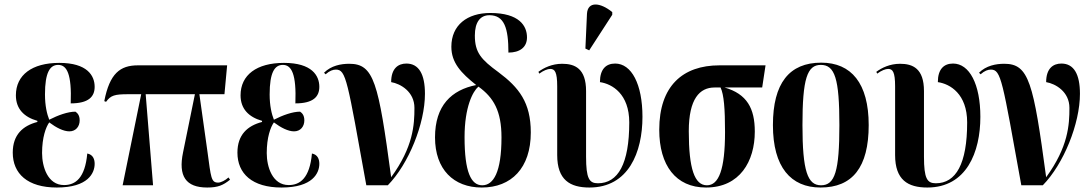

<svg xmlns="http://www.w3.org/2000/svg" viewBox="-20 -828 4879 858"><path d="M234 10C374 10 403 -55 403 -96C403 -116 396 -137 370 -142C360 -32 317 -1 266 -1C193 -1 168 -83 168 -144C168 -214 185 -260 200 -281C232 -257 264 -241 290 -241C319 -241 336 -263 336 -290C336 -313 326 -323 317 -329C283 -329 239 -313 200 -293C190 -318 181 -355 181 -406C181 -504 203 -538 240 -538C279 -538 301 -497 296 -366C376 -366 403 -396 403 -440C403 -490 370 -547 245 -547C123 -547 51 -493 51 -402C51 -342 87 -305 147 -288V-283C82 -266 37 -226 37 -146C37 -52 103 10 234 10Z M528 0H664L631 -407H851L798 -147C776 -41 810 10 906 10C954 10 977 0 1008 -25L1001 -35C987 -22 967 -12 955 -12C923 -12 923 -34 907 -151L871 -407H983L995 -536H596C517 -536 470 -500 446 -376L454 -373C475 -402 492 -407 554 -407H611Z M1238 10C1378 10 1407 -55 1407 -96C1407 -116 1400 -137 1374 -142C1364 -32 1321 -1 1270 -1C1197 -1 1172 -83 1172 -144C1172 -214 1189 -260 1204 -281C1236 -257 1268 -241 1294 -241C1323 -241 1340 -263 1340 -290C1340 -313 1330 -323 1321 -329C1287 -329 1243 -313 1204 -293C1194 -318 1185 -355 1185 -406C1185 -504 1207 -538 1244 -538C1283 -538 1305 -497 1300 -366C1380 -366 1407 -396 1407 -440C1407 -490 1374 -547 1249 -547C1127 -547 1055 -493 1055 -402C1055 -342 1091 -305 1151 -288V-283C1086 -266 1041 -226 1041 -146C1041 -52 1107 10 1238 10Z M1617 0H1713C1806 -95 1879 -275 1879 -409C1879 -496 1852 -544 1796 -544C1760 -544 1728 -523 1728 -461C1770 -454 1832 -418 1832 -346C1832 -270 1827 -172 1728 -36C1671 -460 1651 -543 1541 -543C1504 -543 1460 -535 1428 -503L1435 -496C1453 -512 1468 -517 1481 -517C1527 -517 1532 -470 1617 0Z M2133 10C2265 10 2352 -77 2352 -236C2352 -370 2299 -437 2208 -505C2130 -562 2102 -593 2102 -669C2102 -729 2126 -760 2167 -760C2234 -760 2252 -702 2252 -593C2302 -593 2335 -616 2335 -661C2335 -712 2301 -770 2171 -770C2068 -770 1997 -716 1997 -619C1997 -548 2040 -502 2108 -448C1998 -426 1924 -357 1924 -214C1924 -71 2007 10 2133 10ZM2135 0C2085 0 2056 -59 2056 -215C2056 -350 2093 -420 2118 -441C2186 -392 2221 -332 2221 -214C2221 -58 2185 0 2135 0Z M2613 -603 2716 -762V-774C2662 -818 2606 -823 2603 -766L2596 -611ZM2614 10C2789 10 2851 -148 2851 -306C2851 -452 2802 -544 2729 -544C2688 -544 2661 -519 2661 -461C2716 -453 2792 -408 2792 -281C2792 -96 2742 -9 2652 -9C2613 -9 2599 -30 2599 -128V-421C2599 -522 2549 -543 2492 -543C2447 -543 2410 -525 2386 -507L2390 -499C2409 -513 2427 -520 2439 -520C2459 -520 2470 -507 2470 -442V-135C2470 -24 2527 10 2614 10Z M3135 10C3286 10 3353 -107 3353 -240C3353 -344 3318 -408 3218 -437H3386L3401 -536H3195C3031 -536 2926 -444 2926 -248C2926 -89 3000 10 3135 10ZM3139 0C3084 0 3058 -73 3058 -242C3058 -387 3107 -437 3173 -437H3200C3215 -405 3220 -343 3220 -238C3220 -70 3192 0 3139 0Z M3647 10C3789 10 3862 -80 3862 -269C3862 -456 3784 -548 3650 -548C3507 -548 3434 -456 3434 -269C3434 -81 3514 10 3647 10ZM3649 0C3589 0 3566 -63 3566 -269C3566 -476 3587 -538 3648 -538C3711 -538 3731 -476 3731 -269C3731 -63 3711 0 3649 0Z M4124 10C4299 10 4361 -148 4361 -306C4361 -452 4312 -544 4239 -544C4198 -544 4171 -519 4171 -461C4226 -453 4302 -408 4302 -281C4302 -96 4252 -9 4162 -9C4123 -9 4109 -30 4109 -128V-421C4109 -522 4059 -543 4002 -543C3957 -543 3920 -525 3896 -507L3900 -499C3919 -513 3937 -520 3949 -520C3969 -520 3980 -507 3980 -442V-135C3980 -24 4037 10 4124 10Z M4544 0H4640C4733 -95 4806 -275 4806 -409C4806 -496 4779 -544 4723 -544C4687 -544 4655 -523 4655 -461C4697 -454 4759 -418 4759 -346C4759 -270 4754 -172 4655 -36C4598 -460 4578 -543 4468 -543C4431 -543 4387 -535 4355 -503L4362 -496C4380 -512 4395 -517 4408 -517C4454 -517 4459 -470 4544 0Z"/></svg>

Font: Noto Serif Display ExtraCondensed
Style: Bold
Weight: 700
Width: 2
Designer: Monotype Design Team
Foundry: Monotype Imaging Inc.
Version: Version 2.009